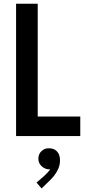

<svg xmlns="http://www.w3.org/2000/svg" viewBox="-20 -740 472 1044"><path d="M67.4 0V-719.7H185.1V-106.4H416.5V0ZM206.1 284.7 178.7 252.9 221.7 215.3Q231 207 240.5 196.5Q250 186 256.3 174.8Q262.7 163.6 262.2 153.3L278.8 151.9Q277.8 163.6 270 172.1Q262.2 180.7 246.1 180.7Q225.6 180.7 207.3 164.6Q189 148.4 188.5 123Q189 96.7 206.3 81.1Q223.6 65.4 246.1 66.4Q272 65.4 289.1 82.5Q306.2 99.6 306.2 131.8Q306.2 157.2 296.4 178.7Q286.6 200.2 273.7 216.1Q260.7 231.9 251.5 240.7Z"/></svg>

Font: Reddit Sans Condensed SemiBold
Style: Regular
Weight: 600
Designer: Stephen Hutchings
Foundry: Reddit
Version: Version 1.014